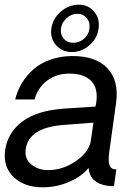

<svg xmlns="http://www.w3.org/2000/svg" viewBox="-24 -797 588 822"><path d="M284.2 -574.2Q242.2 -574.2 216.1 -603.8Q189.9 -633.3 195.8 -674.8Q201.7 -716.8 235.8 -746.8Q270 -776.9 313 -776.9Q354.5 -776.9 379.4 -746.8Q404.3 -716.8 397.9 -674.8Q393.1 -633.3 359.4 -603.8Q325.7 -574.2 284.2 -574.2ZM236.8 -674.8Q233.9 -648.4 249 -631.1Q264.2 -613.8 290 -613.8Q315.9 -613.8 335.9 -631.3Q356 -648.9 358.9 -674.8Q362.8 -700.7 347.7 -719.2Q332.5 -737.8 307.1 -737.8Q281.7 -737.8 261.2 -719.2Q240.7 -700.7 236.8 -674.8ZM159.2 4.9Q79.6 4.9 33.9 -39.3Q-11.7 -83.5 -2 -154.8Q9.3 -230 71.8 -276.9Q134.3 -323.7 250 -332L384.8 -340.8L388.2 -358.9Q397 -419.9 366 -450.9Q335 -481.9 272.9 -481.9Q217.3 -481.9 177.5 -451.7Q137.7 -421.4 124 -371.1H41Q49.8 -407.7 69.1 -440.2Q88.4 -472.7 118.2 -499.3Q147.9 -525.9 191.4 -541.5Q234.9 -557.1 287.1 -557.1Q386.7 -557.1 436.3 -504.4Q485.8 -451.7 473.1 -356.9Q470.2 -338.4 443.8 -147Q438 -105.5 445.6 -88.1Q453.1 -70.8 474.1 -71.8L463.9 0Q451.7 0 434.1 -2Q360.4 -13.7 355 -78.1Q327.1 -42.5 272.9 -18.8Q218.8 4.9 159.2 4.9ZM182.1 -68.8Q242.7 -68.8 297.1 -104.7Q351.6 -140.6 363.8 -188L376 -272L249 -262.2Q98.1 -251 85.9 -157.2Q80.6 -117.2 109.9 -93Q139.2 -68.8 182.1 -68.8Z"/></svg>

Font: Oakes Grotesk
Style: Italic
Weight: 400
Italic angle: -8°
Designer: Samuel Oakes
Foundry: Samuel Oakes
Version: Version 1.000;PS 001.000;hotconv 1.0.88;makeotf.lib2.5.64775